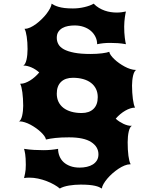

<svg xmlns="http://www.w3.org/2000/svg" viewBox="-20 -831 869 1075"><path d="M114.7 2.4Q144 6.8 170.7 8.3Q197.3 9.8 222.7 9.8Q246.1 9.8 266.4 7.8Q286.6 5.9 305.2 2.4Q305.2 23.9 313 43.2Q320.8 62.5 335.9 76.7Q351.1 90.8 373.8 99.1Q396.5 107.4 426.3 107.4Q447.3 107.4 466.6 103Q485.8 98.6 500 89.6Q514.2 80.6 522.7 66.7Q531.2 52.7 531.2 33.2Q531.2 -9.3 490.5 -35.6Q449.7 -62 366.2 -62Q322.3 -62 290.8 -58.6Q259.3 -55.2 237.3 -49.8Q236.3 -58.1 228.8 -68.8Q221.2 -79.6 209.2 -91.1Q197.3 -102.5 182.1 -113.3Q167 -124 151.1 -132.6Q135.3 -141.1 119.1 -146.2Q103 -151.4 89.8 -151.4H85.4Q91.8 -153.3 96.4 -162.1Q101.1 -170.9 104 -183.3Q106.9 -195.8 108.4 -210.4Q109.9 -225.1 109.9 -238.8Q109.9 -258.8 108.6 -278.1Q107.4 -297.4 105.2 -314Q103 -330.6 99.9 -343Q96.7 -355.5 92.8 -362.3H96.7Q108.4 -362.3 121.6 -367.2Q134.8 -372.1 148.4 -380.4Q162.1 -388.7 175.3 -400.4Q188.5 -412.1 199.7 -425.3Q189.9 -434.1 178.7 -441.4Q167.5 -448.7 156 -453.6Q144.5 -458.5 133.5 -461.2Q122.6 -463.9 113.3 -463.9H109.9Q116.2 -466.3 120.8 -475.1Q125.5 -483.9 128.4 -496.6Q131.3 -509.3 132.8 -524.7Q134.3 -540 134.3 -556.2Q134.3 -575.2 133.1 -593Q131.8 -610.8 129.6 -625.7Q127.4 -640.6 124.3 -652.1Q121.1 -663.6 117.2 -669.9H120.1Q133.3 -669.9 149.4 -677.2Q165.5 -684.6 181.6 -696.5Q197.8 -708.5 213.1 -723.4Q228.5 -738.3 240.5 -753.9Q252.4 -769.5 260.3 -784.4Q268.1 -799.3 269 -810.5Q275.4 -806.2 284.7 -801.5Q293.9 -796.9 307.9 -792.7Q321.8 -788.6 341.3 -786.1Q360.8 -783.7 388.2 -783.7Q404.3 -783.7 420.9 -785.6Q437.5 -787.6 452.9 -791.3Q468.3 -794.9 481.7 -799.8Q495.1 -804.7 504.4 -810.5Q518.1 -796.4 533.9 -786.9Q549.8 -777.3 566.7 -771.5Q583.5 -765.6 600.6 -763.2Q617.7 -760.7 633.8 -760.7Q647.9 -760.7 660.9 -762.5Q673.8 -764.2 685.1 -766.6Q684.1 -762.7 682.4 -754.4Q680.7 -746.1 679.2 -734.6Q677.7 -723.1 676.5 -709.5Q675.3 -695.8 675.3 -682.1Q675.3 -647 678.7 -620.4Q682.1 -593.8 685.1 -583.5Q661.6 -587.9 639.6 -589.4Q617.7 -590.8 596.7 -590.8Q576.2 -590.8 558.1 -588.9Q540 -586.9 523.9 -583.5Q523.9 -605.5 514.6 -624.5Q505.4 -643.6 488.8 -658Q472.2 -672.4 449 -680.4Q425.8 -688.5 397.9 -688.5Q379.4 -688.5 361.6 -685.3Q343.8 -682.1 329.6 -674.1Q315.4 -666 306.6 -652.8Q297.9 -639.6 297.9 -619.1Q297.9 -600.1 306.9 -583.5Q315.9 -566.9 337.6 -554.9Q359.4 -543 395.8 -535.9Q432.1 -528.8 487.3 -528.8Q504.9 -528.8 521.2 -529.8Q537.6 -530.8 551.3 -532.5Q564.9 -534.2 575.4 -536.4Q585.9 -538.6 591.8 -541Q592.8 -532.7 600.3 -522Q607.9 -511.2 619.9 -499.8Q631.8 -488.3 647 -477.5Q662.1 -466.8 678 -458.3Q693.8 -449.7 710 -444.6Q726.1 -439.5 739.3 -439.5H743.7Q737.3 -437.5 732.7 -428.7Q728 -419.9 725.1 -407.5Q722.2 -395 720.7 -380.4Q719.2 -365.7 719.2 -352.1Q719.2 -332 720.5 -312.7Q721.7 -293.5 723.9 -276.9Q726.1 -260.3 729.2 -247.6Q732.4 -234.9 736.3 -228.5Q723.6 -228.5 709.7 -224.1Q695.8 -219.7 681.4 -211.4Q667 -203.1 653.3 -191.7Q639.6 -180.2 627.9 -166.5Q637.2 -157.7 648.4 -150.4Q659.7 -143.1 671.1 -137.7Q682.6 -132.3 693.6 -129.4Q704.6 -126.5 714.4 -126.5Q715.3 -126.5 716.8 -126.7Q718.3 -127 719.2 -127Q712.9 -124.5 708.3 -115.7Q703.6 -106.9 700.7 -94.2Q697.8 -81.5 696.3 -66.2Q694.8 -50.8 694.8 -34.7Q694.8 -14.2 695.8 5.4Q696.8 24.9 699 41Q701.2 57.1 704.3 69.6Q707.5 82 711.9 88.9H708.5Q694.3 88.9 677.5 95.7Q660.6 102.5 643.3 114Q626 125.5 609.6 139.9Q593.3 154.3 580.6 169.4Q567.9 184.6 559.6 199Q551.3 213.4 550.3 224.6Q543.5 220.2 534.4 216.3Q525.4 212.4 511.5 209.2Q497.6 206.1 478 204.3Q458.5 202.6 431.2 202.6Q415 202.6 398.4 203.9Q381.8 205.1 366.5 207.8Q351.1 210.4 337.6 214.6Q324.2 218.8 314.9 224.6Q302.7 213.9 283.4 202.9Q264.2 191.9 241.2 183.1Q218.3 174.3 193.4 168.9Q168.5 163.6 144.5 163.6Q136.7 163.6 129.2 164.1Q121.6 164.6 114.7 166Q116.2 157.7 120.4 139.9Q124.5 122.1 124.5 91.3Q124.5 70.8 123.5 56.6Q122.6 42.5 121.1 32.2Q119.6 22 117.9 15.1Q116.2 8.3 114.7 2.4ZM297.9 -306.6Q297.9 -280.8 307.6 -260.7Q317.4 -240.7 335.4 -226.8Q353.5 -212.9 379.4 -205.6Q405.3 -198.2 437 -198.2Q479.5 -198.2 503.4 -221.2Q527.3 -244.1 527.3 -287.1Q527.3 -312.5 517.6 -332.8Q507.8 -353 489.7 -366.9Q471.7 -380.9 445.8 -388.2Q419.9 -395.5 388.2 -395.5Q345.7 -395.5 321.8 -372.6Q297.9 -349.6 297.9 -306.6Z"/></svg>

Font: Arbutus
Style: Regular
Weight: 400
Designer: Karolina Lach
Foundry: Sorkin Type Co.
Version: Version 1.003